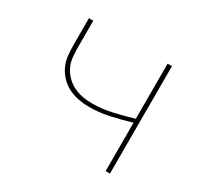

<svg xmlns="http://www.w3.org/2000/svg" viewBox="-117 -662 834 805"><g transform="rotate(30 300.0 -260.0)"><path d="M480 0V-234Q433 -220 383.5 -209Q334 -198 284 -198Q258 -198 232.5 -203Q207 -208 184 -219.5Q161 -231 143 -250Q125 -269 114.5 -292.5Q104 -316 101.5 -342Q99 -368 99 -394V-520H120V-394Q120 -370 122 -347Q124 -324 133.5 -302.5Q143 -281 159.5 -264Q176 -247 196.5 -236.5Q217 -226 240.5 -221.5Q264 -217 287 -217Q336 -217 384.5 -228Q433 -239 480 -253V-520H501V0Z"/></g></svg>

Font: Zed Sans Thin Extended
Style: Regular
Weight: 100
Width: 7
Designer: Belleve Invis
Foundry: Belleve Invis
Version: Version 1.0.0; ttfautohint (v1.8.4)